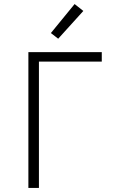

<svg xmlns="http://www.w3.org/2000/svg" viewBox="-20 -927 590 947"><path d="M120 0V-670H482V-623H172V0ZM267 -736 231 -764 348 -907 391 -873Z"/></svg>

Font: Lode Dark
Style: Regular
Weight: 400
Monospace: yes
Designer: Belleve Invis
Foundry: Belleve Invis
Version: Version 29.2.0; ttfautohint (v1.8.3)